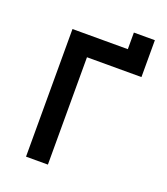

<svg xmlns="http://www.w3.org/2000/svg" viewBox="-149 -928 897 1032"><g transform="rotate(20 300.0 -412.5)"><path d="M121.2 0V-730H437.8V-825H557.9V-614.1H246.3V0Z"/></g></svg>

Font: Pitagon Sans Mono
Style: Regular
Weight: 400
Monospace: yes
Designer: Travis Tran
Foundry: Pitagon
Version: Version 1.001;gftools[0.9.26]